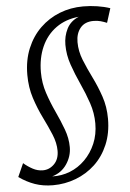

<svg xmlns="http://www.w3.org/2000/svg" viewBox="-82 -796 718 1061"><g transform="rotate(-5 277.0 -265.0)"><path d="M14 84Q37 104 64 118.5Q91 133 120 133Q156 133 183 106Q210 79 210 32Q210 -11 190.5 -58Q171 -105 145 -157.5Q119 -210 99.5 -270Q80 -330 80 -400Q80 -481 107 -546Q134 -611 181 -656.5Q228 -702 289 -726Q350 -750 420 -750Q459 -750 498 -744Q537 -738 569 -727L544 -648Q527 -655 509.5 -660Q492 -665 470 -665Q422 -665 397 -634.5Q372 -604 372 -556Q372 -505 392 -455.5Q412 -406 438 -353.5Q464 -301 483.5 -243.5Q503 -186 503 -120Q503 -40 476 23.5Q449 87 402.5 130.5Q356 174 295.5 197Q235 220 169 220Q114 220 68.5 204Q23 188 -19 158ZM391 -695Q318 -688 265 -650Q212 -612 184 -549.5Q156 -487 156 -408Q156 -347 174.5 -291.5Q193 -236 217.5 -183.5Q242 -131 260.5 -81Q279 -31 279 18Q279 69 249.5 112.5Q220 156 168 171Q220 173 267 154.5Q314 136 351 99Q388 62 409.5 11.5Q431 -39 431 -100Q431 -158 412 -214Q393 -270 367.5 -325.5Q342 -381 323 -436Q304 -491 304 -547Q304 -595 324.5 -635.5Q345 -676 391 -695Z"/></g></svg>

Font: Georama Extended
Style: Italic
Weight: 400
Width: 7
Italic angle: -9°
Designer: Jean-Baptiste Levee
Foundry: Production Type
Version: Version 1.000